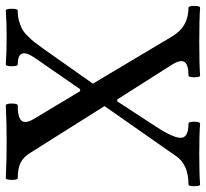

<svg xmlns="http://www.w3.org/2000/svg" viewBox="-63 -662 709 661"><g transform="rotate(-90 291.5 -331.5)"><path d="M-13.2 2.9Q-19 2.9 -19 -17.1Q-19 -37.1 -13.2 -37.1Q55.2 -37.1 84 -79.1L256.8 -326.2L96.2 -581.1Q81.5 -605.5 61.5 -615.2Q41.5 -625 8.8 -625Q2.4 -625 2.7 -645.5Q2.9 -666 8.8 -666Q71.8 -663.1 134.8 -663.1Q197.3 -663.1 258.8 -666Q265.6 -666 265.6 -645.5Q265.6 -625 258.8 -625Q217.3 -625 206.3 -611.6Q195.3 -598.1 212.9 -568.8L308.1 -410.2H314.9L421.9 -564.9Q463.9 -625 399.9 -625Q394 -625 394 -645.5Q394 -666 399.9 -666Q446.3 -663.1 493.2 -663.1Q540 -663.1 585.9 -666Q591.8 -666 591.8 -645.5Q591.8 -625 585.9 -625Q566.4 -625 550.3 -620.6Q534.2 -616.2 522.7 -610.1Q511.2 -604 498.3 -591.1Q485.4 -578.1 476.6 -566.9Q467.8 -555.7 453.1 -535.2L334 -366.2L496.1 -94.2Q529.3 -37.1 595.2 -37.1Q601.6 -37.1 601.6 -17.1Q601.6 2.9 595.2 2.9Q556.2 0 479 0Q400.9 0 361.8 2.9Q356 2.9 356 -17.1Q356 -37.1 361.8 -37.1Q400.4 -37.1 408.9 -51.3Q417.5 -65.4 397.9 -96.2L279.8 -282.2H272.9L184.1 -146Q145 -85 147.7 -61Q150.4 -37.1 196.8 -37.1Q203.1 -37.1 202.9 -17.1Q202.6 2.9 196.8 2.9Q161.6 0 91.8 0Q22 0 -13.2 2.9Z"/></g></svg>

Font: Junicode SmCond Medium
Style: Regular
Weight: 500
Width: 4
Designer: Peter S. Baker
Version: Version 2.206